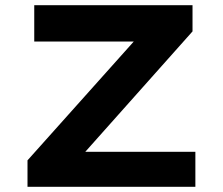

<svg xmlns="http://www.w3.org/2000/svg" viewBox="-20 -720 859 740"><path d="M86 0V-102L543 -613L603 -560H112V-700H722V-599L266 -87L206 -135H733V0Z"/></svg>

Font: Lexend Mega SemiBold
Style: Regular
Weight: 600
Designer: Bonnie Shaver-Troup, Thomas Jockin
Foundry: Lexend
Version: Version 1.007